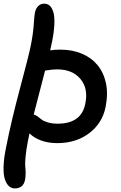

<svg xmlns="http://www.w3.org/2000/svg" viewBox="-37 -737 669 1060"><path d="M279.8 53.2Q229 53.2 189 38.3Q148.9 23.4 126 -1Q124.5 5.9 121.6 20Q118.7 34.2 117.2 41Q107.4 91.3 104 129.2Q100.6 167 102.5 183.1Q104.5 199.2 104.5 220Q104.5 240.7 101.1 256.8Q91.3 303.2 44.9 303.2Q26.9 303.2 13.2 291.5Q-0.5 279.8 -9.5 254.4Q-18.6 229 -17.3 182.9Q-16.1 136.7 -2.9 74.2Q24.4 -65.9 73.2 -248.3Q122.1 -430.7 132.8 -484.9Q145.5 -547.4 149.2 -600.3Q152.8 -653.3 155.8 -667Q160.2 -689.9 173.8 -703.4Q187.5 -716.8 207 -716.8Q224.6 -716.8 237.1 -706.1Q249.5 -695.3 257.1 -671.6Q264.6 -647.9 263.2 -605.5Q261.7 -563 250 -504.9Q248.5 -498 245.1 -482.9Q241.7 -467.8 240.2 -459Q261.7 -462.9 296.9 -462.9Q361.3 -462.9 413.8 -441.2Q466.3 -419.4 500.5 -378.7Q534.7 -337.9 547.6 -279.1Q560.5 -220.2 545.9 -146Q527.8 -56.2 455.1 -1.5Q382.3 53.2 279.8 53.2ZM278.8 -354Q264.2 -354 252 -352.8Q239.7 -351.6 228 -349.6Q216.3 -347.7 211.9 -347.2Q152.8 -119.1 148.9 -104Q158.7 -103 170.2 -94.7Q181.6 -86.4 192.1 -77.6Q202.6 -68.8 226.1 -61.5Q249.5 -54.2 280.8 -54.2Q413.6 -54.2 434.1 -166Q451.2 -249 406.7 -301.5Q362.3 -354 278.8 -354Z"/></svg>

Font: Shantell Sans Bouncy
Style: Italic
Weight: 500
Italic angle: -11.31°
Designer: Stephen Nixon, Anya Danilova, Shantell Martin
Foundry: Arrow Type
Version: Version 1.006;[9816181b4]